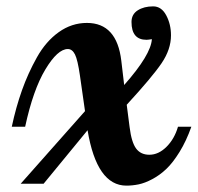

<svg xmlns="http://www.w3.org/2000/svg" viewBox="-20 -577 621 603"><path d="M378 -248 387 -178Q393 -130 407.5 -110.5Q422 -91 449 -91Q478 -91 503 -116Q528 -141 539 -179H581Q565 -134 544 -100Q523 -66 502.5 -46.5Q482 -27 458.5 -14.5Q435 -2 415.5 2Q396 6 377 6Q284 6 255 -168L117 0H45L247 -228L231 -340Q224 -389 215.5 -406Q207 -423 193 -423Q161 -423 122.5 -359Q84 -295 59 -179H17Q30 -240 49 -293.5Q68 -347 96 -397Q124 -447 164.5 -476Q205 -505 253 -505Q347 -505 361 -386L370 -310Q454 -405 457 -454Q445 -452 440 -452Q393 -452 393 -508Q393 -532 412.5 -544.5Q432 -557 461 -557Q487 -557 502 -529Q517 -501 517 -466Q517 -422 487.5 -378.5Q458 -335 378 -248Z"/></svg>

Font: Lobster Two
Style: Bold Italic
Weight: 700
Designer: Pablo Impallari
Foundry: Pablo Impallari. www.impallari.com
Version: Version 2.000